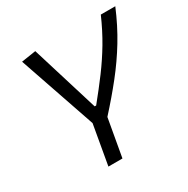

<svg xmlns="http://www.w3.org/2000/svg" viewBox="-159 -841 964 983"><g transform="rotate(-30 323.0 -349.5)"><path d="M205.6 0 246.6 -233.4 91.3 -686 176.8 -699.2 298.8 -302.2H307.6Q361.8 -368.7 406.5 -428.7Q451.2 -488.8 489.3 -552.7Q527.3 -616.7 561 -693.4H646.5Q607.4 -600.1 559.6 -521.5Q511.7 -442.9 454.1 -370.4Q396.5 -297.9 328.1 -222.7L288.6 0Z"/></g></svg>

Font: Cascadia Mono PL SemiLight
Style: Italic
Weight: 350
Italic angle: -10°
Monospace: yes
Designer: Aaron Bell
Foundry: Saja Typeworks
Version: Version 2404.023; ttfautohint (v1.8.4)